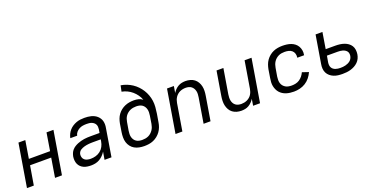

<svg xmlns="http://www.w3.org/2000/svg" viewBox="-26 -1456 4252 2186"><g transform="rotate(-20 2100.0 -363.5)"><path d="M32 0 118 -520H201L166 -305H423L458 -520H542L456 0H372L410 -232H154L115 0Z M808 8Q785 8 762 4.5Q739 1 719 -8Q699 -17 683.5 -32Q668 -47 659 -67Q650 -87 648 -110Q646 -133 649 -156Q653 -177 661 -196.5Q669 -216 683.5 -232.5Q698 -249 716.5 -260.5Q735 -272 754.5 -280Q774 -288 794.5 -293.5Q815 -299 835 -302Q855 -305 875.5 -306Q896 -307 916 -307H1023L1030 -348Q1032 -363 1031 -379Q1030 -395 1023 -408Q1016 -421 1004.5 -430.5Q993 -440 978.5 -445.5Q964 -451 948.5 -452.5Q933 -454 918 -454Q895 -454 872.5 -450.5Q850 -447 829.5 -436Q809 -425 793 -406.5Q777 -388 773 -365H690Q695 -390 706 -413Q717 -436 734.5 -456Q752 -476 774 -490Q796 -504 820 -513Q844 -522 868.5 -525Q893 -528 918 -528Q939 -528 959.5 -526Q980 -524 999.5 -519Q1019 -514 1037 -505Q1055 -496 1069.5 -483Q1084 -470 1094.5 -453.5Q1105 -437 1110 -417.5Q1115 -398 1115 -377Q1115 -356 1111 -336L1056 0H972L988 -94Q974 -71 954 -50.5Q934 -30 910.5 -16.5Q887 -3 860.5 2.5Q834 8 809 8ZM830 -65Q860 -65 890.5 -73.5Q921 -82 946.5 -102Q972 -122 987 -150.5Q1002 -179 1007 -210L1011 -234H916Q903 -234 889.5 -233.5Q876 -233 863 -231.5Q850 -230 837 -228Q824 -226 811 -222Q798 -218 785.5 -213Q773 -208 761.5 -200Q750 -192 742.5 -179.5Q735 -167 733 -154Q730 -135 736 -116Q742 -97 756.5 -85.5Q771 -74 790.5 -69.5Q810 -65 830 -65Z M1453 8Q1422 8 1391.5 2Q1361 -4 1335.5 -18.5Q1310 -33 1292 -56.5Q1274 -80 1265.5 -108Q1257 -136 1257 -167.5Q1257 -199 1262 -230L1278 -330Q1283 -357 1292.5 -383Q1302 -409 1319 -432.5Q1336 -456 1359 -474Q1382 -492 1408 -503Q1434 -514 1461 -518.5Q1488 -523 1516 -523Q1545 -523 1572.5 -516Q1600 -509 1621 -492Q1609 -525 1589 -553Q1569 -581 1543 -603.5Q1517 -626 1485 -641.5Q1453 -657 1419 -663L1434 -735Q1471 -729 1505.5 -715.5Q1540 -702 1570 -682Q1600 -662 1625 -636Q1650 -610 1669 -580Q1688 -550 1701 -515Q1714 -480 1719 -443Q1724 -406 1721 -367.5Q1718 -329 1712 -290L1695 -190Q1691 -163 1681 -136Q1671 -109 1654 -85Q1637 -61 1613.5 -42Q1590 -23 1563 -11.5Q1536 0 1508 4Q1480 8 1453 8ZM1454 -66Q1473 -66 1491.5 -69Q1510 -72 1528 -80Q1546 -88 1561 -101.5Q1576 -115 1587 -131Q1598 -147 1604.5 -165.5Q1611 -184 1614 -202L1629 -296Q1632 -316 1632.5 -335Q1633 -354 1628.5 -372Q1624 -390 1614 -405.5Q1604 -421 1589 -431Q1574 -441 1555.5 -445Q1537 -449 1517 -449Q1499 -449 1481 -446Q1463 -443 1445.5 -435.5Q1428 -428 1412.5 -415.5Q1397 -403 1386 -387Q1375 -371 1369 -353.5Q1363 -336 1360 -318L1343 -218Q1340 -199 1339.5 -179.5Q1339 -160 1343.5 -142Q1348 -124 1358 -109Q1368 -94 1383 -84Q1398 -74 1416.5 -70Q1435 -66 1454 -66Z M1832 0 1918 -520H2001L1988 -440Q2000 -460 2017 -477.5Q2034 -495 2055 -507Q2076 -519 2098.5 -523.5Q2121 -528 2143 -528Q2172 -528 2200 -520.5Q2228 -513 2249.5 -496.5Q2271 -480 2285 -456Q2299 -432 2305 -405Q2311 -378 2310 -348.5Q2309 -319 2304 -290L2256 0H2172L2222 -302Q2225 -321 2226 -340Q2227 -359 2223 -376.5Q2219 -394 2210 -409.5Q2201 -425 2187 -435.5Q2173 -446 2155.5 -450.5Q2138 -455 2119 -455Q2101 -455 2083.5 -451.5Q2066 -448 2049.5 -440.5Q2033 -433 2019 -421Q2005 -409 1994.5 -393.5Q1984 -378 1978 -361Q1972 -344 1969 -327L1915 0Z M2630 8Q2601 8 2573.5 0.5Q2546 -7 2524 -23.5Q2502 -40 2488.5 -64Q2475 -88 2469 -115Q2463 -142 2464 -171.5Q2465 -201 2470 -230L2518 -520H2601L2551 -218Q2548 -199 2547.5 -180Q2547 -161 2550.5 -143.5Q2554 -126 2563 -110.5Q2572 -95 2586 -84.5Q2600 -74 2618 -69.5Q2636 -65 2655 -65Q2672 -65 2689.5 -68.5Q2707 -72 2723.5 -79.5Q2740 -87 2754.5 -99Q2769 -111 2779 -126.5Q2789 -142 2795 -159Q2801 -176 2804 -193L2858 -520H2942L2856 0H2772L2785 -80Q2773 -60 2756 -42.5Q2739 -25 2718.5 -13Q2698 -1 2675 3.5Q2652 8 2630 8Z M3266 8Q3242 8 3218.5 5Q3195 2 3173 -5Q3151 -12 3131.5 -24.5Q3112 -37 3097.5 -53.5Q3083 -70 3073.5 -91Q3064 -112 3059.5 -135Q3055 -158 3056.5 -182Q3058 -206 3062 -230L3078 -330Q3083 -357 3092.5 -384Q3102 -411 3118.5 -434.5Q3135 -458 3158 -477Q3181 -496 3207.5 -507.5Q3234 -519 3262 -523.5Q3290 -528 3317 -528Q3344 -528 3370.5 -524.5Q3397 -521 3421.5 -512Q3446 -503 3466 -487Q3486 -471 3498.5 -449Q3511 -427 3515.5 -401Q3520 -375 3515 -348Q3515 -346 3515 -345Q3515 -344 3514 -342H3432Q3432 -343 3432 -344Q3432 -345 3432 -345Q3436 -369 3429 -392Q3422 -415 3404.5 -429.5Q3387 -444 3364 -449Q3341 -454 3317 -454Q3299 -454 3280 -451Q3261 -448 3243.5 -439.5Q3226 -431 3211 -418Q3196 -405 3185.5 -388.5Q3175 -372 3169 -354Q3163 -336 3160 -318L3143 -218Q3140 -198 3140 -178Q3140 -158 3145.5 -139.5Q3151 -121 3163 -106.5Q3175 -92 3191 -82.5Q3207 -73 3226.5 -69.5Q3246 -66 3266 -66Q3290 -66 3314.5 -71.5Q3339 -77 3360 -91Q3381 -105 3397.5 -125.5Q3414 -146 3424 -169L3501 -143Q3486 -109 3462 -79Q3438 -49 3405.5 -29Q3373 -9 3337 -0.5Q3301 8 3266 8Z M3854 8Q3826 8 3799 4.5Q3772 1 3748 -9Q3724 -19 3704 -36Q3684 -53 3672.5 -76Q3661 -99 3659 -126.5Q3657 -154 3662 -181L3718 -520H3801L3769 -323H3886Q3913 -323 3940 -319.5Q3967 -316 3991.5 -307.5Q4016 -299 4037 -284Q4058 -269 4071.5 -247.5Q4085 -226 4088.5 -199Q4092 -172 4088 -145Q4084 -120 4073 -96.5Q4062 -73 4043 -54.5Q4024 -36 4000.5 -23.5Q3977 -11 3952.5 -4Q3928 3 3903.5 5.5Q3879 8 3854 8ZM3855 -65Q3871 -65 3886.5 -66.5Q3902 -68 3917.5 -72Q3933 -76 3948 -83Q3963 -90 3975.5 -100.5Q3988 -111 3995.5 -125.5Q4003 -140 4006 -156Q4008 -171 4005.5 -186Q4003 -201 3994 -212Q3985 -223 3972.5 -230.5Q3960 -238 3946 -242Q3932 -246 3916.5 -247.5Q3901 -249 3886 -249H3757L3743 -169Q3741 -154 3742.5 -138.5Q3744 -123 3751 -110Q3758 -97 3769.5 -88Q3781 -79 3795 -74Q3809 -69 3824.5 -67Q3840 -65 3855 -65Z"/></g></svg>

Font: Zed Sans Extended
Style: Italic
Weight: 400
Width: 7
Italic angle: -9°
Designer: Belleve Invis
Foundry: Belleve Invis
Version: Version 1.0.0; ttfautohint (v1.8.4)